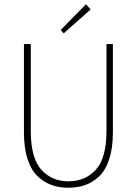

<svg xmlns="http://www.w3.org/2000/svg" viewBox="-20 -866 640 898"><path d="M92 -246V-660H124V-254Q124 -127 173 -72.5Q222 -18 300 -18Q379 -18 428.5 -72.5Q478 -127 478 -254V-660H508V-246Q508 -173 490.5 -120.5Q473 -68 442.5 -40Q412 -12 377 0Q342 12 300 12Q258 12 223 0Q188 -12 157.5 -40Q127 -68 109.5 -120.5Q92 -173 92 -246ZM278 -710 264 -726 382 -846 404 -822Z"/></svg>

Font: TypoPRO Source Code Pro
Style: Regular
Weight: 200
Monospace: yes
Designer: Paul D. Hunt, Teo Tuominen
Foundry: Adobe Systems Incorporated
Version: Version 2.010;PS 1.0;hotconv 1.0.84;makeotf.lib2.5.63406